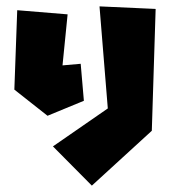

<svg xmlns="http://www.w3.org/2000/svg" viewBox="-20 -574 533 602"><path d="M292 -554 318 -234 146 -115 268 8 456 -164 468 -546ZM25 -293 34 -542 192 -529 176 -369 233 -374 243 -258 129 -211Z"/></svg>

Font: Super Mario
Style: Regular
Weight: 400
Version: Version 1.0